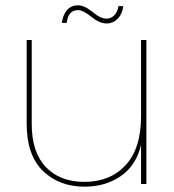

<svg xmlns="http://www.w3.org/2000/svg" viewBox="-20 -690 654 720"><path d="M509 0V-147Q491 -70 433.5 -30Q376 10 297 10Q202 10 141 -49Q80 -108 80 -227V-540H99V-225Q99 -119 152 -63.5Q205 -8 297 -8Q393 -8 451 -70.5Q509 -133 509 -255V-540H529V0ZM212 -604Q216 -635 231.5 -652.5Q247 -670 272 -670Q297 -670 327 -645Q357 -620 380 -620Q396 -620 408.5 -632.5Q421 -645 424 -667H442Q440 -640 422.5 -621Q405 -602 380 -602Q353 -602 322.5 -627Q292 -652 272 -652Q236 -652 230 -604Z"/></svg>

Font: Poppins Thin
Style: Regular
Weight: 250
Designer: Ninad Kale (Devanagari), Jonny Pinhorn (Latin)
Foundry: Indian Type Foundry
Version: Version 3.200;PS 1.000;hotconv 16.6.54;makeotf.lib2.5.65590